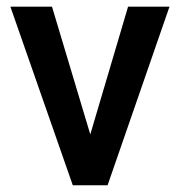

<svg xmlns="http://www.w3.org/2000/svg" viewBox="-20 -548 535 568"><path d="M247.1 -150.4 358.9 -528.3H481.4L298.3 0H195.3L10.7 -528.3H133.8Z"/></svg>

Font: Vazir Medium UI
Style: Medium-UI
Weight: 500
Designer: Saber Rastikerdar
Foundry: Saber Rastikerdar
Version: Version 30.0.0